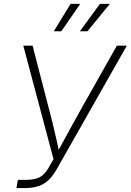

<svg xmlns="http://www.w3.org/2000/svg" viewBox="-20 -961 668 981"><path d="M64 0 71.3 -42H111.8Q157.2 -42 183.1 -55.7Q209 -69.3 230.5 -107.4L253.4 -147.9L99.1 -727.5H146.5L227.5 -414.6Q238.8 -373 248.3 -334Q257.8 -294.9 266.4 -256.6Q274.9 -218.3 283.7 -179.2L271 -178.7Q292.5 -218.3 313.2 -256.6Q334 -294.9 355.7 -334Q377.4 -373 400.4 -414.6L577.1 -727.5H627.9L270.5 -97.7Q252 -64.5 230.2 -43Q208.5 -21.5 178.7 -10.7Q148.9 0 104.5 0ZM293.5 -801.3H254.9L340.8 -941.4H390.1ZM426.8 -801.3H388.2L490.7 -941.4H541.5Z"/></svg>

Font: Inter 20pt ExtraLight
Style: Italic
Weight: 250
Italic angle: -9.3988°
Version: Version 4.001;git-66647c0bb